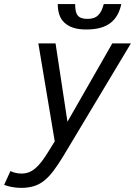

<svg xmlns="http://www.w3.org/2000/svg" viewBox="-110 -724 659 937"><path d="M-59.1 110.8Q-48.3 116.2 -34.4 119.6Q-20.5 123 -4.9 123Q13.2 123 29.5 117.2Q45.9 111.3 61.8 98.1Q77.6 85 94.2 63.2Q110.8 41.5 129.9 9.8L157.2 -34.2L77.1 -512.2H161.1L219.2 -129.9L438 -512.2H528.8L198.2 39.1Q172.4 81.5 150.1 110.8Q127.9 140.1 104.5 158.4Q81.1 176.8 54 184.8Q26.9 192.9 -7.8 192.9Q-19 192.9 -30.5 191.7Q-42 190.4 -52.7 188.5Q-63.5 186.5 -73 183.8Q-82.5 181.2 -89.8 178.2ZM481.9 -704.1Q475.6 -673.8 462.6 -650.9Q449.7 -627.9 429.2 -612.1Q408.7 -596.2 379.4 -588.1Q350.1 -580.1 310.5 -580.1Q272.9 -580.1 246.8 -588.9Q220.7 -597.7 203.9 -613.8Q187 -629.9 179.4 -652.8Q171.9 -675.8 171.9 -704.1H256.8Q256.8 -685.1 259.5 -671.4Q262.2 -657.7 269 -648.9Q275.9 -640.1 287.6 -636Q299.3 -631.8 316.9 -631.8Q334 -631.8 346.9 -636.2Q359.9 -640.6 369.1 -649.7Q378.4 -658.7 385 -672.4Q391.6 -686 396.5 -704.1Z"/></svg>

Font: Clear Sans
Style: Italic
Weight: 400
Italic angle: -12°
Foundry: Intel Corporation
Version: Version 1.00